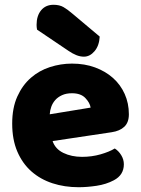

<svg xmlns="http://www.w3.org/2000/svg" viewBox="-20 -767 590 803"><path d="M309 16Q250 16 199.5 -0.5Q149 -17 111.5 -50Q74 -83 52.5 -133Q31 -183 31 -250Q31 -316 52.5 -363.5Q74 -411 109 -441.5Q144 -472 189 -486.5Q234 -501 281 -501Q334 -501 377.5 -485Q421 -469 452.5 -441Q484 -413 501.5 -374Q519 -335 519 -289Q519 -255 500 -237Q481 -219 447 -214L200 -177Q211 -144 245 -127.5Q279 -111 323 -111Q364 -111 400.5 -121.5Q437 -132 460 -146Q476 -136 487 -118Q498 -100 498 -80Q498 -35 456 -13Q424 4 384 10Q344 16 309 16ZM281 -377Q257 -377 239.5 -369Q222 -361 211 -348.5Q200 -336 194.5 -320.5Q189 -305 188 -289L359 -317Q356 -337 337 -357Q318 -377 281 -377ZM135 -643Q133 -653 133 -663Q133 -701 152 -724Q171 -747 204 -747Q229 -747 246 -737Q263 -727 284 -709L397 -614Q395 -576 375.5 -553Q356 -530 331 -530Q315 -530 299 -536.5Q283 -543 267 -554Z"/></svg>

Font: Baloo Tammudu
Style: Regular
Weight: 400
Designer: Omkar Shende and Ek Type
Foundry: Ek Type
Version: Version 1.007;PS 1.000;hotconv 1.0.88;makeotf.lib2.5.647800